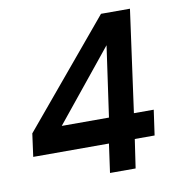

<svg xmlns="http://www.w3.org/2000/svg" viewBox="-79 -774 808 849"><g transform="rotate(-10 325.0 -350.0)"><path d="M347 0 365 -129H25L39 -232L430 -700H560L497 -242H586L570 -129H481L462 0ZM173 -242H385L430 -559Z"/></g></svg>

Font: Host Grotesk
Style: Bold Italic
Weight: 700
Italic angle: -8°
Designer: Doğukan Karapınar
Foundry: Element Type
Version: Version 1.003; ttfautohint (v1.8.4.7-5d5b)